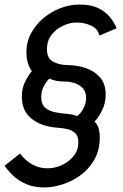

<svg xmlns="http://www.w3.org/2000/svg" viewBox="-23 -735 541 843"><path d="M392 -201Q415 -181 415 -132Q415 -75 391 -33.5Q367 8 329.5 35Q292 62 250 75Q208 88 172 88Q126 88 91.5 73Q57 58 34 35.5Q11 13 -3 -7L65 -61Q114 4 186 4Q217 4 248 -10Q279 -24 300 -49.5Q321 -75 321 -111Q321 -137 307.5 -150Q294 -163 273.5 -168Q253 -173 232 -174Q159 -179 116 -213.5Q73 -248 73 -310Q73 -349 88 -378Q103 -407 117 -423Q107 -434 100 -456.5Q93 -479 93 -506Q93 -551 113.5 -589Q134 -627 168 -655.5Q202 -684 243 -699.5Q284 -715 326 -715Q377 -715 409 -699Q441 -683 460 -659.5Q479 -636 489 -611L414 -579Q405 -610 376 -623Q347 -636 314 -636Q283 -636 252.5 -621.5Q222 -607 202.5 -581Q183 -555 183 -519Q183 -480 209 -465Q235 -450 275 -449Q316 -449 354 -436Q392 -423 416.5 -395Q441 -367 441 -319Q441 -282 425 -250Q409 -218 392 -201ZM158 -310Q158 -277 175.5 -262Q193 -247 219.5 -242Q246 -237 272 -235Q298 -233 315 -225Q332 -237 343.5 -259.5Q355 -282 355 -305Q355 -332 340.5 -347.5Q326 -363 305 -370Q284 -377 263 -377Q220 -377 194 -390Q181 -378 169.5 -356.5Q158 -335 158 -310Z"/></svg>

Font: Raleway Medium
Style: Italic
Weight: 500
Italic angle: -12°
Designer: Matt McInerney, Pablo Impallari, Rodrigo Fuenzalida
Foundry: Matt McInerney, Pablo Impallari, Rodrigo Fuenzalida
Version: Version 4.026